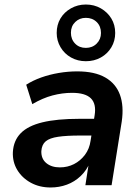

<svg xmlns="http://www.w3.org/2000/svg" viewBox="-20 -820 622 850"><path d="M204 10Q155 10 116.5 -11Q78 -32 56.5 -67.5Q35 -103 37 -147Q40 -198 72 -230.5Q104 -263 168 -278.5Q232 -294 331 -294H410L399 -220H334Q275 -220 237.5 -214.5Q200 -209 182.5 -194.5Q165 -180 163 -151Q162 -117 185 -98Q208 -79 245 -79Q279 -79 307.5 -93.5Q336 -108 356 -134.5Q376 -161 381 -197L399 -310Q407 -360 382.5 -384.5Q358 -409 299 -409Q256 -409 212.5 -397.5Q169 -386 123 -359L96 -445Q126 -464 162.5 -477Q199 -490 240 -497Q281 -504 322 -504Q399 -504 446 -477Q493 -450 511 -400.5Q529 -351 519 -282L474 0H358L374 -103H379Q364 -66 337 -40.5Q310 -15 276 -2.5Q242 10 204 10ZM360 -549Q324 -549 294.5 -565.5Q265 -582 248 -611Q231 -640 231 -674Q231 -710 247.5 -738Q264 -766 294 -783Q324 -800 360 -800Q397 -800 426.5 -783Q456 -766 473 -738Q490 -710 490 -674Q490 -639 473 -610.5Q456 -582 426.5 -565.5Q397 -549 360 -549ZM360 -608Q389 -608 408 -627Q427 -646 427 -674Q427 -704 408 -722.5Q389 -741 360 -741Q332 -741 313 -722.5Q294 -704 294 -675Q294 -646 312.5 -627Q331 -608 360 -608Z"/></svg>

Font: Nunito Sans 10pt
Style: Bold Italic
Weight: 700
Italic angle: -9°
Designer: Vernon Adams
Foundry: Vernon Adams
Version: Version 3.101;gftools[0.9.27]